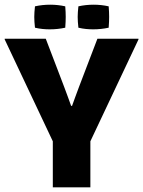

<svg xmlns="http://www.w3.org/2000/svg" viewBox="-20 -807 610 818"><path d="M205 -9V-205L0 -639V-642H175Q206 -561 224.5 -512.5Q243 -464 253.5 -436.5Q264 -409 270 -392Q276 -375 283 -356H287Q294 -375 300 -392Q306 -409 316.5 -436.5Q327 -464 345.5 -512.5Q364 -561 395 -642H570V-639L365 -205V-9ZM443 -780Q444 -767 444.5 -756Q445 -745 445 -735Q445 -725 444.5 -714Q444 -703 443 -689Q411 -682 377 -682Q362 -682 346.5 -683.5Q331 -685 314 -689Q311 -715 311 -735Q311 -753 314 -780Q345 -787 379 -787Q412 -787 443 -780ZM258 -780Q259 -767 259.5 -756Q260 -745 260 -735Q260 -725 259.5 -714Q259 -703 258 -689Q226 -682 192 -682Q177 -682 161.5 -683.5Q146 -685 129 -689Q126 -715 126 -735Q126 -753 129 -780Q160 -787 194 -787Q227 -787 258 -780Z"/></svg>

Font: Bakbak One
Style: Regular
Weight: 400
Designer: Saumya Kishore and Sanchit Sawaria
Foundry: A Good Feeling
Version: Version 1.003; ttfautohint (v1.8.3)